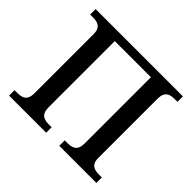

<svg xmlns="http://www.w3.org/2000/svg" viewBox="-165 -917 1120 1120"><g transform="rotate(45 395.0 -357.0)"><path d="M35 0H341V-45H320C280 -45 246 -54 246 -115V-661H544V-115C544 -54 511 -45 470 -45H449V0H755V-45H734C695 -45 660 -53 660 -110V-599C660 -660 694 -669 734 -669H755V-714H35V-669H56C96 -669 130 -660 130 -603V-115C130 -54 97 -45 56 -45H35Z"/></g></svg>

Font: Noto Serif Medium
Style: Regular
Weight: 500
Designer: Monotype Design Team
Foundry: Monotype Imaging Inc.
Version: Version 2.013